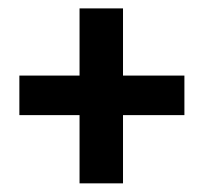

<svg xmlns="http://www.w3.org/2000/svg" viewBox="-20 -641 483 455"><path d="M168.5 -206.5V-368.2H25.9V-461.9H168.5V-621.1H271.5V-461.9H417V-368.2H271.5V-206.5Z"/></svg>

Font: Oswald
Style: DemiBold
Weight: 600
Designer: Vernon Adams
Foundry: Vernon Adams
Version: 3.0; ttfautohint (v0.95) -l 8 -r 50 -G 200 -x 0 -w "G" -W -c